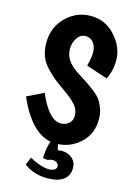

<svg xmlns="http://www.w3.org/2000/svg" viewBox="-139 -779 730 1078"><g transform="rotate(15 226.0 -240.0)"><path d="M426 -396 302 -437Q315 -486 315 -515Q315 -552 297 -573.5Q279 -595 253 -595Q222 -595 203 -567Q184 -539 184 -503Q184 -433 264 -383Q306 -356 326 -343Q346 -330 374 -307.5Q402 -285 413.5 -266.5Q425 -248 434.5 -222Q444 -196 444 -165Q444 -78 388 -25.5Q332 27 258 31Q260 49 266 65Q278 62 289 62Q323 62 348.5 83Q374 104 374 139Q374 185 341 208.5Q308 232 248 232Q170 232 113 189L131 144Q200 181 246 181Q263 181 275.5 173.5Q288 166 288 153Q288 141 278 133Q268 125 253 125Q239 125 225 132L197 129Q198 71 214 29Q97 7 15 -181L112 -228Q135 -168 169.5 -126.5Q204 -85 243 -85Q268 -85 288 -101Q308 -117 308 -148Q308 -182 283 -210Q258 -238 214 -268Q174 -296 151 -314.5Q128 -333 100 -362.5Q72 -392 59.5 -426Q47 -460 47 -501Q47 -593 108 -652.5Q169 -712 251 -712Q337 -712 394.5 -647Q452 -582 452 -509Q452 -445 426 -396Z"/></g></svg>

Font: Boogaloo
Style: Regular
Weight: 400
Designer: John Vargas Beltran
Foundry: John Vargas Beltran
Version: Version 1.001